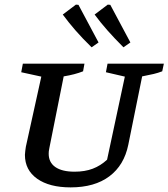

<svg xmlns="http://www.w3.org/2000/svg" viewBox="-20 -803 730 832"><path d="M286 9Q194 9 141 -28.5Q88 -66 88 -132Q88 -139 89.5 -149Q91 -159 92 -167L159 -471L72 -490L79 -527H346L340 -494Q305 -480 256 -472L194 -162Q192 -153 191.5 -147.5Q191 -142 191 -137Q191 -99 220 -79Q249 -59 303 -59Q348 -59 382 -72Q416 -85 444 -111L521 -471L439 -490L446 -527H690L683 -494Q665 -487 646 -482.5Q627 -478 596 -472L536 -176Q518 -87 454 -39Q390 9 286 9ZM377 -598Q336 -638 306.5 -672Q277 -706 252 -740L309 -783L320 -782L407 -619ZM515 -598Q475 -638 445 -672Q415 -706 390 -740L447 -783L458 -782L545 -619Z"/></svg>

Font: Piazzolla SC Medium
Style: Italic
Weight: 500
Italic angle: -11.3°
Designer: Juan Pablo del Peral
Foundry: Huerta Tipografica
Version: Version 1.330